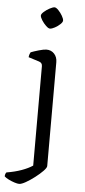

<svg xmlns="http://www.w3.org/2000/svg" viewBox="-89 -754 436 987"><g transform="rotate(5 129.0 -260.0)"><path d="M49 200Q40 200 24.5 195Q9 190 -6 182.5Q-21 175 -28 168Q-28 155 -21 147Q22 140 56.5 127.5Q91 115 113 100V-413Q113 -431 95 -436L41 -453Q42 -463 44.5 -469.5Q47 -476 49 -479Q64 -485 90 -492.5Q116 -500 129 -500Q154 -500 169.5 -483Q185 -466 185 -440V96Q185 105 168.5 122Q152 139 128.5 157Q105 175 83 187.5Q61 200 49 200ZM137 -609Q129 -609 116.5 -621Q104 -633 94.5 -648Q85 -663 85 -672Q85 -680 98 -691.5Q111 -703 127 -711.5Q143 -720 152 -720Q160 -720 172 -707.5Q184 -695 192.5 -680Q201 -665 201 -656Q201 -648 189.5 -637Q178 -626 162.5 -617.5Q147 -609 137 -609Z"/></g></svg>

Font: Texturina ExtraLight
Style: Regular
Weight: 200
Designer: Guillermo Torres Carreño
Foundry: Omnibus-Type
Version: Version 1.002; ttfautohint (v1.8.3)